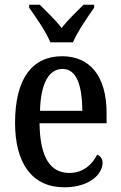

<svg xmlns="http://www.w3.org/2000/svg" viewBox="-20 -786 513 816"><path d="M194 -606H290C309 -651 353 -715 380 -753V-766H335C306 -737 268 -701 242 -667C216 -701 178 -737 149 -766H104V-753C131 -715 176 -651 194 -606ZM253 10C366 10 416 -50 416 -94C416 -112 405 -124 393 -129C372 -87 334 -51 275 -51C194 -51 150 -116 148 -262H433V-305C433 -463 362 -547 244 -547C117 -547 44 -452 44 -264C44 -90 118 10 253 10ZM330 -315H150C153 -429 186 -493 246 -493C306 -493 329 -422 330 -315Z"/></svg>

Font: Noto Serif Myanmar Condensed Medium
Style: Regular
Weight: 500
Width: 3
Designer: Ben Mitchell and the Monotype Design Team
Foundry: Monotype Imaging Inc.
Version: Version 2.106